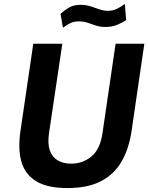

<svg xmlns="http://www.w3.org/2000/svg" viewBox="-20 -945 753 975"><path d="M323 10Q219.5 10 162.8 -25.2Q106 -60.5 88.2 -125.5Q70.5 -190.5 84 -280.5L149 -723H296.5L229 -269.5Q221 -215.5 233 -181.2Q245 -147 273.2 -130.5Q301.5 -114 341.5 -114Q401 -114 445 -151Q489 -188 500.5 -269.5L567 -723H713L647.5 -275.5Q634 -188 596.8 -123.8Q559.5 -59.5 492.5 -24.8Q425.5 10 323 10ZM299.5 -804 287.5 -874.5Q308.5 -894 332 -907.2Q355.5 -920.5 389 -920.5Q416 -920.5 439.5 -913Q463 -905.5 484.5 -897.8Q506 -890 528.5 -890Q553.5 -890 575.5 -901.2Q597.5 -912.5 614 -925L620.5 -843.5Q603.5 -831 576.2 -819.5Q549 -808 516 -808Q489 -808 467.8 -815Q446.5 -822 426 -829.2Q405.5 -836.5 381 -836.5Q356.5 -836.5 338.8 -828.5Q321 -820.5 299.5 -804Z"/></svg>

Font: Public Sans Thin
Style: Bold Italic
Weight: 700
Italic angle: -8°
Version: Version 2.001